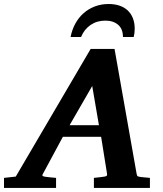

<svg xmlns="http://www.w3.org/2000/svg" viewBox="-73 -929 808 949"><path d="M382.8 -503.9 271 -310.1H416ZM391.1 0V-49.8Q398.9 -50.8 407 -51.5Q415 -52.2 421.9 -53.2Q429.7 -54.2 437 -55.2Q446.8 -56.2 452.1 -58.6Q457.5 -61 456.1 -69.8L426.8 -252.9H237.8L139.2 -69.8Q134.3 -62.5 138.2 -59.3Q142.1 -56.2 151.9 -55.2Q159.7 -54.2 168.5 -53.2Q175.8 -52.2 185.1 -51.5Q194.3 -50.8 204.1 -49.8V0H-53.2V-49.8L4.9 -56.2L375 -687H493.2L602.1 -70.8Q603.5 -61 607.2 -58.3Q610.8 -55.7 622.1 -54.2Q628.9 -53.7 636.7 -52.7Q643.6 -51.8 651.6 -51.3Q659.7 -50.8 668 -49.8V0ZM592.8 -787.1Q592.8 -776.9 591.6 -766.4Q590.3 -755.9 587.9 -746.1H534.7Q534.7 -786.1 510.7 -806.6Q486.8 -827.1 447.8 -827.1Q406.2 -827.1 374.8 -805.7Q343.3 -784.2 327.6 -746.1H275.9Q282.7 -781.7 299.1 -811.8Q315.4 -841.8 339.6 -863.3Q363.8 -884.8 395.3 -897Q426.8 -909.2 463.9 -909.2Q493.2 -909.2 516.8 -901.4Q540.5 -893.6 557.4 -878.2Q574.2 -862.8 583.5 -839.8Q592.8 -816.9 592.8 -787.1Z"/></svg>

Font: Charis SIL Phon
Style: Bold Italic
Weight: 700
Italic angle: -11°
Foundry: SIL International
Version: Version 5.000